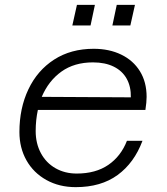

<svg xmlns="http://www.w3.org/2000/svg" viewBox="-20 -759 690 791"><path d="M60 -215Q60 -313 97 -391Q134 -469 203 -513.5Q272 -558 366 -558Q430 -558 479.5 -534Q529 -510 556.5 -465.5Q584 -421 584 -360Q584 -338 579 -306H136Q127 -264 127 -219Q127 -168 148.5 -128Q170 -88 208.5 -66Q247 -44 296 -44Q374 -44 426 -79.5Q478 -115 503 -179H567Q533 -88 464.5 -38Q396 12 292 12Q224 12 171 -17.5Q118 -47 89 -98.5Q60 -150 60 -215ZM519 -358Q520 -402 502 -434.5Q484 -467 448.5 -484.5Q413 -502 363 -502Q286 -502 233 -464Q180 -426 152 -360ZM461 -739H536L517 -654H443ZM297 -739H371L353 -654H278Z"/></svg>

Font: Azeret Mono Light
Style: Italic
Weight: 300
Italic angle: -12°
Designer: Martin Vácha
Foundry: Displaay
Version: Version 1.000; Glyphs 3.0.3, build 3074